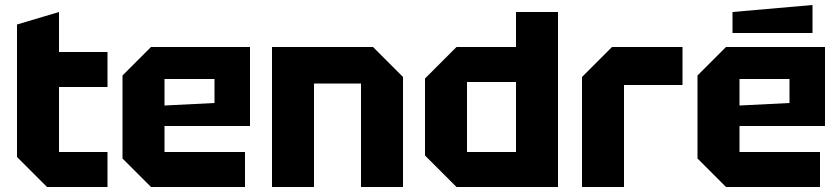

<svg xmlns="http://www.w3.org/2000/svg" viewBox="-20 -748 3360 768"><path d="M48 -650 216 -700V-540H410V-400H216V-140H410V0H168L48 -120Z M470 -114V-446L584 -560H980V-244H638V-140H960V0H584ZM638 -326 838 -336V-432H638Z M1068 0V-560H1472L1592 -440V0H1424V-414H1236V0Z M2212 -700V0H1806L1680 -126V-434L1806 -560H2044V-700ZM1848 -140H2044V-420H1848Z M2308 0V-440L2428 -560H2710V-408H2476V0Z M2770 -114V-446L2884 -560H3280V-244H2938V-140H3260V0H2884ZM2938 -326 3138 -336V-432H2938ZM2910 -616V-700L3230 -728V-616Z"/></svg>

Font: Tektur
Style: Bold
Weight: 700
Designer: Adam Jagosz
Foundry: Adam Jagosz
Version: Version 1.005;gftools[0.9.30]